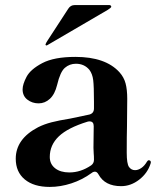

<svg xmlns="http://www.w3.org/2000/svg" viewBox="-20 -722 616 756"><path d="M574 -83 573 -78Q561 -40 528 -14.5Q495 11 457 11Q393 11 368 -35Q362 -46 354 -46Q347 -46 341 -41Q304 -14 261 0Q218 14 176 14Q113 14 77.5 -15.5Q42 -45 42 -97Q42 -175 130 -221Q154 -233 183 -240.5Q212 -248 256 -255L332 -271Q350 -276 350 -295V-321Q350 -382 347 -406.5Q344 -431 332 -447Q312 -471 279 -471Q254 -471 235.5 -455Q217 -439 205 -388Q196 -351 176.5 -333Q157 -315 132 -315Q107 -315 88 -329.5Q69 -344 69 -370Q69 -390 84.5 -419.5Q100 -449 146.5 -473.5Q193 -498 277 -498Q395 -498 450 -438Q468 -418 474.5 -393.5Q481 -369 481 -333L480 -223Q479 -190 479 -121Q479 -77 488 -64.5Q497 -52 512 -52Q524 -52 536.5 -60.5Q549 -69 559 -86Q562 -91 566 -91Q569 -91 571.5 -89Q574 -87 574 -83ZM339 -71Q350 -79 350 -93Q350 -109 349 -117L348 -140L349 -225Q349 -244 333 -244Q328 -244 325 -243Q247 -219 211.5 -185Q176 -151 176 -104Q176 -76 197 -59.5Q218 -43 253 -43Q298 -43 339 -71ZM404 -683Q416 -691 417 -693Q418 -694 418 -696Q418 -698 416 -700Q414 -702 411 -702H274Q258 -702 249 -688L167 -562Q160 -551 160 -549L159 -547Q159 -546 160 -544.5Q161 -543 163 -543L166 -544Z"/></svg>

Font: Shippori Mincho B1 ExtraBold
Style: Regular
Weight: 800
Designer: FONTDASU
Foundry: FONTDASU / Google Inc. / but / Adobe
Version: Version 3.110; ttfautohint (v1.8.3)